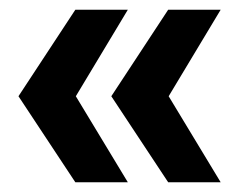

<svg xmlns="http://www.w3.org/2000/svg" viewBox="-20 -460 509 395"><path d="M243 -440H135L18 -262L135 -85H243L136 -262ZM434 -440H326L209 -262L326 -85H434L327 -262Z"/></svg>

Font: Montserrat_SPRD_medium Medium
Style: Regular
Weight: 400
Designer: Julieta Ulanovsky edited by Nelly Hempel
Foundry: Julieta Ulanovsky
Version: Version 4.000;PS 004.000;hotconv 1.0.88;makeotf.lib2.5.64775